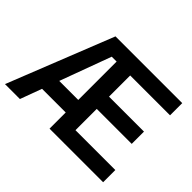

<svg xmlns="http://www.w3.org/2000/svg" viewBox="-141 -947 1196 1196"><g transform="rotate(45 457.5 -348.5)"><path d="M868 0H396V-142.5H187.5L135 0H3.5L280 -697H868V-589.5H517V-403H825V-295H517V-107.5H868ZM396 -253V-591H353L228.5 -253Z"/></g></svg>

Font: Acari Sans Neue
Style: Bold
Weight: 700
Designer: Alfredo Marco Pradil (font), Cristiano Sobral (main changes)
Foundry: Hanken Design Co. (font), Cristiano Sobral (main changes)
Version: Version 2.459;March 19, 2022;FontCreator 14.0.0.2808 64-bit;